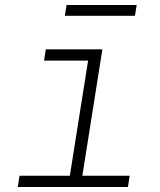

<svg xmlns="http://www.w3.org/2000/svg" viewBox="-20 -747 640 767"><path d="M51 0 58 -45H259L332 -505H156L163 -550H389L309 -45H498L491 0ZM239 -684 246 -727H526L519 -684Z"/></svg>

Font: JetBrains Mono NL Thin
Style: Italic
Weight: 100
Italic angle: -9°
Monospace: yes
Designer: Philipp Nurullin, Konstantin Bulenkov
Foundry: JetBrains
Version: Version 2.305; ttfautohint (v1.8.4.7-5d5b)